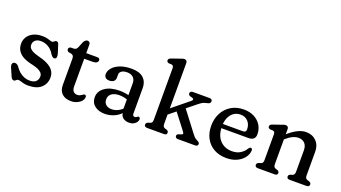

<svg xmlns="http://www.w3.org/2000/svg" viewBox="-60 -1276 3249 1827"><g transform="rotate(20 1565.0 -363.0)"><path d="M224.9 -431Q190.1 -431 170.2 -413.1Q150.2 -395.2 150.2 -367.8Q150.2 -345.7 162.9 -331.1Q175.5 -316.5 197.1 -306.7Q218.6 -296.8 245.9 -289.5Q301.7 -276.5 343 -256.6Q384.3 -236.7 407 -207.2Q429.6 -177.6 429.6 -135.4Q429.6 -73.4 385.7 -32.4Q341.8 8.6 253.8 8.6Q229.8 8.6 210.1 3.9Q190.3 -0.9 175.6 -5.6Q160.8 -10.4 151 -10.4Q142.1 -10.4 136 -5.4Q129.9 -0.4 124.1 4.6Q118.3 9.6 110 9.6Q100.2 9.6 92.5 3.1Q84.8 -3.5 79 -17.8L43.6 -98.8Q35.2 -119.5 39.6 -132.9Q44.1 -146.3 56.6 -150.2Q68.3 -153.8 81 -148.6Q93.7 -143.4 102.6 -131.4Q121.6 -102.6 145.1 -82.3Q168.6 -62 195.3 -51.4Q222 -40.8 250.2 -40.8Q294.9 -40.8 315.1 -60.9Q335.4 -80.9 335.4 -111.2Q335.4 -133.7 321.3 -148.8Q307.2 -164 282.8 -174.2Q258.3 -184.4 227.8 -191.6Q175.8 -201.7 137.2 -220.6Q98.7 -239.6 77.5 -270.1Q56.3 -300.7 56.3 -344.8Q56.3 -383.7 76.7 -414.5Q97.1 -445.3 134.2 -463.1Q171.3 -480.8 221 -480.8Q250.8 -480.8 271.1 -476.1Q291.3 -471.3 304.3 -466.6Q317.3 -461.8 324.8 -461.8Q333.2 -461.8 339.7 -466.6Q346.2 -471.3 352.3 -476.1Q358.3 -480.8 365.2 -480.8Q373.3 -480.8 380.2 -475.5Q387.1 -470.1 390.4 -457.8L417 -374.4Q422.2 -357 420.9 -340.8Q419.6 -324.5 404.8 -320.6Q394.1 -317.9 383.6 -324.9Q373 -332 362.2 -348.4Q339.7 -387.7 304.4 -409.3Q269 -431 224.9 -431Z M535 -417.7 511.2 -421.4Q502.3 -424.8 497 -431.2Q491.8 -437.7 491.8 -446.9Q491.8 -457 499.2 -463.8Q506.7 -470.6 518.9 -470.6H541.8Q555.4 -470.6 564.6 -477Q573.8 -483.3 580.7 -499.2L605.2 -559.4Q611.7 -571.5 622.1 -579.3Q632.4 -587 642 -587Q654.3 -587 662.1 -579.3Q669.8 -571.5 669.8 -557.4V-132.2Q669.8 -101.6 684.2 -84.9Q698.6 -68.2 723.8 -68.2Q737.6 -68.2 747.9 -72.3Q758.2 -76.4 766 -82Q773.7 -87.6 780.1 -91.6Q786.5 -95.6 792.2 -95.2Q799.6 -95 804.6 -88.7Q809.6 -82.3 807.8 -71.2Q806.3 -50.9 789.8 -32.6Q773.3 -14.2 746.5 -2.8Q719.7 8.6 687.8 8.6Q630.8 8.6 597.4 -21.4Q564 -51.3 564 -111.8V-377.9Q564 -395.9 556.8 -405Q549.7 -414.2 535 -417.7ZM620.2 -414.1V-470.6H780.8Q794.4 -470.6 801.5 -465.2Q808.6 -459.7 808.6 -448.3Q808.6 -433.6 795.3 -423.8Q782 -414.1 752.2 -414.1Z M1191.7 -58.8V-77.2L1183.7 -88.8V-351.5Q1183.7 -390.6 1161.1 -411.5Q1138.6 -432.5 1098.6 -432.5Q1062.5 -432.5 1043.3 -418.3Q1024.1 -404.1 1024.1 -383.7V-350.3Q1024.1 -326.3 1008.1 -313.2Q992.1 -300.1 963.5 -300.1Q938.7 -300.1 925.3 -313Q911.9 -326 911.9 -347.3Q911.9 -380 937.3 -410.3Q962.7 -440.6 1011.2 -460.1Q1059.7 -479.5 1128.6 -479.5Q1209.1 -479.5 1248.8 -442.3Q1288.5 -405 1288.5 -343.1V-81.6Q1288.5 -70.8 1294.3 -64.3Q1300 -57.7 1310.2 -57.7Q1317.7 -57.7 1322.3 -60Q1326.8 -62.2 1330.1 -65.1Q1333.5 -68.1 1336.7 -70.6Q1339.9 -73 1344.2 -73Q1352.3 -73 1357.3 -67.5Q1362.3 -62 1362.3 -52.4Q1362.3 -37 1351.8 -22.1Q1341.2 -7.2 1322.4 2.5Q1303.6 12.2 1278.5 12.2Q1241.1 12.2 1216.4 -6.4Q1191.7 -24.9 1191.7 -58.8ZM889.1 -105.3Q889.1 -166 944.4 -204.9Q999.8 -243.8 1093.8 -243.8Q1124.6 -243.8 1153.7 -238.9Q1182.7 -234 1203.9 -226L1194.3 -185.8Q1174.1 -193.1 1151.8 -197.8Q1129.5 -202.6 1104 -202.6Q1055.5 -202.6 1026.9 -181.6Q998.3 -160.6 998.3 -123.9Q998.3 -87.9 1020.9 -69.7Q1043.5 -51.5 1077.3 -51.5Q1113.4 -51.5 1146 -68.7Q1178.6 -85.8 1202.3 -116.9L1214.7 -80.7Q1183.6 -36.2 1134.8 -12Q1086 12.2 1032.1 12.2Q968.9 12.2 929 -18.9Q889.1 -50 889.1 -105.3Z M1457.2 0Q1443.8 0 1436 -6.4Q1428.2 -12.8 1428.2 -24.4Q1428.2 -34 1433.8 -40Q1439.4 -46 1449.6 -50.4L1468 -55.4Q1478.9 -59.1 1484.9 -67.4Q1491 -75.7 1491 -93.4V-615.2Q1491 -631.4 1485.6 -638.3Q1480.3 -645.2 1470.4 -647.2L1439.4 -648.8Q1430.5 -651.4 1425.1 -657Q1419.8 -662.6 1419.8 -671.2Q1419.8 -680.6 1426.1 -687.4Q1432.5 -694.2 1445.4 -698.6L1520.8 -724.6Q1535.5 -730.1 1547.2 -733.9Q1558.9 -737.6 1569 -737.6Q1582 -737.6 1589.4 -729.5Q1596.8 -721.4 1596.8 -707.6V-93.4Q1596.8 -74.5 1602.6 -65.8Q1608.3 -57.1 1619.4 -53.4L1637.6 -48Q1656.6 -40 1656.6 -24.4Q1656.6 0 1629.6 0ZM1560 -219.1 1765.2 -386.1Q1776.4 -394.9 1776.3 -403.6Q1776.2 -412.4 1763.1 -416.8L1744.5 -421.5Q1730.9 -426 1726.1 -432.2Q1721.3 -438.5 1721.3 -446.2Q1721.3 -458 1729.1 -464.3Q1736.9 -470.6 1750.3 -470.6H1918.2Q1932.1 -470.6 1939.7 -464.3Q1947.2 -458 1947.2 -446.2Q1947.2 -435.9 1939.4 -428Q1931.6 -420.2 1904.2 -414.5Q1882.7 -410.4 1867.9 -401.7Q1853 -393 1828.2 -373.1L1572.8 -166.3ZM1717.8 -328.1 1897.7 -92.5Q1911.6 -74.8 1921 -66.6Q1930.3 -58.4 1943.7 -52.9Q1956.4 -46.4 1963.9 -39.9Q1971.4 -33.3 1971.4 -23.4Q1971.4 -12.2 1963.9 -6.1Q1956.3 0 1942.4 0H1768.5Q1756.3 0 1748.9 -6.4Q1741.5 -12.8 1741.5 -24.4Q1741.5 -32.6 1746.3 -37.7Q1751 -42.8 1763.8 -47.2L1782.3 -52.8Q1802.2 -59.5 1798.7 -68.8Q1795.2 -78.1 1779.1 -99.2L1646 -271.4Z M2464.7 -300.8Q2464.7 -270.6 2447.3 -255.1Q2429.9 -239.6 2397.1 -239.6H2084.7V-282H2324.9Q2356.5 -282 2356.5 -310.4Q2356.5 -361.4 2327.2 -392.6Q2297.9 -423.8 2251.3 -423.8Q2213.5 -423.8 2184.1 -403.9Q2154.7 -384 2138.1 -347.4Q2121.5 -310.8 2121.5 -260.4Q2121.5 -167 2168.5 -117.4Q2215.4 -67.7 2290.3 -67.7Q2341.8 -67.7 2376.9 -90.9Q2411.9 -114.1 2428.1 -144.5Q2434.8 -152.7 2439.7 -156.5Q2444.5 -160.3 2450.5 -159.9Q2457.7 -159.7 2462 -154.4Q2466.3 -149 2466.3 -138.7Q2464.8 -99.9 2439 -65.6Q2413.2 -31.2 2368.1 -9.7Q2322.9 11.9 2262.8 11.9Q2189.2 11.9 2135.4 -18.6Q2081.6 -49.2 2052.4 -103.6Q2023.3 -158 2023.3 -228.8Q2023.3 -300.5 2053 -357.3Q2082.8 -414.1 2137.2 -447.2Q2191.7 -480.2 2265.7 -480.2Q2324.7 -480.2 2369.5 -457Q2414.3 -433.7 2439.5 -393.3Q2464.7 -352.8 2464.7 -300.8Z M2717.8 -446.6V-93.4Q2717.8 -74.5 2723.6 -65.8Q2729.3 -57.1 2740.4 -53.4L2758.6 -48Q2777.6 -40 2777.6 -24.4Q2777.6 0 2750.6 0H2578.2Q2564.8 0 2557 -6.4Q2549.2 -12.8 2549.2 -24.4Q2549.2 -34 2554.8 -40Q2560.4 -46 2570.6 -50.4L2589 -55.4Q2599.9 -59.1 2605.9 -67.4Q2612 -75.7 2612 -93.4V-354.2Q2612 -370.4 2606.6 -377.3Q2601.3 -384.2 2591.4 -386.2L2560.4 -387.8Q2551.5 -390.6 2546.1 -396.1Q2540.8 -401.6 2540.8 -410.2Q2540.8 -419.6 2547.1 -426.4Q2553.5 -433.2 2566.4 -437.6L2641.8 -463.6Q2656.5 -469.1 2668.2 -472.9Q2679.9 -476.6 2690 -476.6Q2703 -476.6 2710.4 -468.5Q2717.8 -460.4 2717.8 -446.6ZM2701 -327.4 2675.6 -355.8 2702.8 -380.8Q2758.3 -432.4 2805.4 -456.6Q2852.4 -480.8 2894.7 -480.8Q2957.8 -480.8 2997.9 -440.8Q3038 -400.7 3038 -335.2V-93.4Q3038 -75.7 3044.1 -67.3Q3050.1 -58.9 3061 -55.4L3078.8 -50.4Q3089 -45.6 3094.6 -39.8Q3100.2 -34 3100.2 -24.4Q3100.2 -12.8 3092.7 -6.4Q3085.1 0 3071.2 0H2898.8Q2871.8 0 2871.8 -24.4Q2871.8 -40 2890.8 -48L2909.6 -53.4Q2920.7 -57.1 2926.4 -65.8Q2932.2 -74.5 2932.2 -93.4V-308.8Q2932.2 -355.4 2908.5 -380Q2884.8 -404.6 2845.1 -404.6Q2818.7 -404.6 2788.2 -391.2Q2757.6 -377.8 2724 -347.8Z"/></g></svg>

Font: Fraunces SuperSoft 9pt
Style: Regular
Weight: 900
Version: Version 1.000;[b76b70a41]